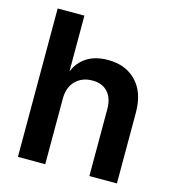

<svg xmlns="http://www.w3.org/2000/svg" viewBox="-109 -821 831 916"><g transform="rotate(15 306.5 -363.5)"><path d="M63 3V-730H195V-456H196Q214 -501 255 -528Q297 -555 360 -555Q447 -555 499 -501Q552 -446 552 -347V3H416V-327Q416 -381 389 -411Q362 -441 313 -441Q262 -441 230 -409Q198 -377 198 -320V3Z"/></g></svg>

Font: Sinter Bold
Style: Regular
Weight: 700
Foundry: Adobe & rsms
Version: Version 1.000